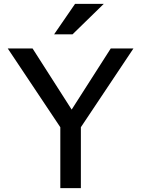

<svg xmlns="http://www.w3.org/2000/svg" viewBox="-20 -970 728 990"><path d="M291 0V-314L20 -720H148L377 -362H322L551 -720H668L397 -314V0ZM354 -793H259L367 -950H515Z"/></svg>

Font: Instrument Sans Medium
Style: Regular
Weight: 500
Designer: Rodrigo Fuenzalida
Foundry: fragTYPE
Version: Version 1.000;gftools[0.9.28]